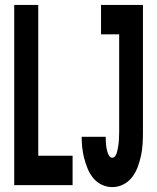

<svg xmlns="http://www.w3.org/2000/svg" viewBox="-20 -755 640 783"><path d="M38 0V-735H136V-120H276V0ZM438 8Q416 8 395.5 -1.5Q375 -11 360.5 -28.5Q346 -46 337.5 -67Q329 -88 323.5 -109Q318 -130 315.5 -152Q313 -174 313 -197H411Q411 -189 411.5 -181Q412 -173 412.5 -165Q413 -157 414.5 -149.5Q416 -142 418.5 -134Q421 -126 425.5 -119Q430 -112 438 -112Q445 -112 449.5 -118Q454 -124 456 -131Q458 -138 459.5 -144.5Q461 -151 462 -158.5Q463 -166 464 -173Q465 -180 465 -187Q465 -194 465.5 -201Q466 -208 466 -215V-615H392V-735H563V-215Q563 -191 561.5 -167Q560 -143 555 -120Q550 -97 542 -75Q534 -53 519.5 -33.5Q505 -14 483.5 -3Q462 8 438 8Z"/></svg>

Font: Iosevka Curly Heavy Extended
Style: Regular
Weight: 900
Width: 7
Monospace: yes
Designer: Belleve Invis
Foundry: Belleve Invis
Version: Version 11.1.0; ttfautohint (v1.8.3)